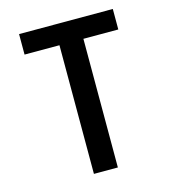

<svg xmlns="http://www.w3.org/2000/svg" viewBox="-109 -825 819 914"><g transform="rotate(-15 300.0 -367.5)"><path d="M241 0V-634H69V-735H531V-634H359V0Z"/></g></svg>

Font: Zed Sans Extended
Style: Bold
Weight: 700
Width: 7
Designer: Belleve Invis
Foundry: Belleve Invis
Version: Version 1.0.0; ttfautohint (v1.8.4)